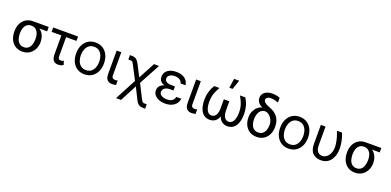

<svg xmlns="http://www.w3.org/2000/svg" viewBox="5 -1887 6534 3207"><g transform="rotate(20 3271.5 -283.5)"><path d="M58.6 -258.8V-269.5Q58.6 -342.8 86.7 -401.4Q114.7 -460 167.5 -494.1Q220.2 -528.3 293.9 -528.3Q309.6 -526.9 322.8 -517.6Q335.9 -508.3 351.8 -496.3Q367.7 -484.4 391.6 -474.6Q435.1 -457 466.3 -424.3Q497.6 -391.6 514.4 -347.2Q531.2 -302.7 531.2 -249V-238.3Q531.2 -174.8 503.4 -117.9Q475.6 -61 423.1 -25.6Q370.6 9.8 295.9 9.8Q221.2 9.8 168 -25.6Q114.7 -61 86.7 -121.8Q58.6 -182.6 58.6 -258.8ZM156.2 -269.5V-258.8Q156.2 -207.5 170.7 -164.3Q185.1 -121.1 215.8 -94.7Q246.6 -68.4 295.9 -68.4Q344.2 -68.4 374.5 -94.7Q404.8 -121.1 419.2 -164.3Q433.6 -207.5 433.6 -258.8V-269.5Q433.6 -318.4 418.9 -359.4Q404.3 -400.4 373.8 -425.3Q343.3 -450.2 293.9 -450.2Q245.6 -450.2 215.1 -425.3Q184.6 -400.4 170.4 -359.4Q156.2 -318.4 156.2 -269.5ZM572.3 -528.3V-450.2H293.9V-528.3Z M1087.9 -545.9V-467.8H645.5V-545.9ZM819.3 -545.9H903.3V-131.8Q903.8 -101.1 912.6 -88.1Q921.4 -75.2 934.1 -72.5Q946.8 -69.8 958 -69.3Q970.7 -69.8 982.4 -75Q994.1 -80.1 1002 -85L1024.4 -18.6Q1000 -0.5 977.8 4.6Q955.6 9.8 931.6 9.8Q876.5 9.8 848.1 -23.9Q819.8 -57.6 819.3 -136.7Z M1400.4 11.7Q1326.7 11.7 1271 -23.4Q1215.3 -58.6 1184.3 -122.1Q1153.3 -185.5 1153.3 -269.5Q1153.3 -355 1184.3 -418.7Q1215.3 -482.4 1271 -517.6Q1326.7 -552.7 1400.4 -552.7Q1474.6 -552.7 1530.3 -517.6Q1585.9 -482.4 1617.2 -418.7Q1648.4 -355 1648.4 -269.5Q1648.4 -185.5 1617.2 -122.1Q1585.9 -58.6 1530.3 -23.4Q1474.6 11.7 1400.4 11.7ZM1400.4 -63.5Q1457 -63.5 1493.2 -92.3Q1529.3 -121.1 1546.9 -168.2Q1564.5 -215.3 1564.5 -269.5Q1564.5 -324.7 1546.9 -372.1Q1529.3 -419.4 1493.2 -448.5Q1457 -477.5 1400.4 -477.5Q1344.2 -477.5 1308.3 -448.5Q1272.5 -419.4 1254.9 -372.1Q1237.3 -324.7 1237.3 -269.5Q1237.3 -215.3 1254.9 -168.2Q1272.5 -121.1 1308.3 -92.3Q1344.2 -63.5 1400.4 -63.5Z M1773.4 -545.9H1856.4V-134.8Q1856.9 -96.7 1877 -85.9Q1897 -75.2 1918.9 -75.2Q1930.2 -75.2 1942.9 -77.6Q1955.6 -80.1 1960.9 -82V-2.9Q1950.2 0.5 1932.9 3.9Q1915.5 7.3 1889.6 6.8Q1839.4 7.3 1806.2 -24.4Q1772.9 -56.2 1773.4 -134.8Z M2035.2 204.1 2260.7 -222.7H2299.8L2450.2 74.2Q2462.4 98.6 2471.9 109.6Q2481.4 120.6 2494.9 123.3Q2508.3 126 2532.2 126H2552.7V204.1H2532.2Q2491.7 204.1 2465.6 197Q2439.5 189.9 2420.2 169.7Q2400.9 149.4 2380.9 110.4L2279.3 -92.8L2124 204.1ZM2248 -149.4 2110.4 -414.1Q2095.7 -442.4 2086.7 -454.8Q2077.6 -467.3 2065.4 -470.2Q2053.2 -473.1 2028.3 -472.7H2007.8V-550.8H2028.3Q2068.8 -551.3 2094.2 -543.2Q2119.6 -535.2 2138.9 -513.4Q2158.2 -491.7 2179.7 -450.2L2281.2 -253.9L2437.5 -545.9H2526.4L2312.5 -149.4Z M2820.3 -284.2H2893.6V-244.1H2829.1Q2790.5 -244.1 2762.5 -231.9Q2734.4 -219.7 2719.2 -199Q2704.1 -178.2 2704.1 -152.3Q2703.6 -113.8 2741 -90.3Q2778.3 -66.9 2839.8 -66.4Q2899.4 -66.9 2931.9 -89.6Q2964.4 -112.3 2974.6 -159.2H3063.5Q3058.6 -120.6 3040.8 -89.6Q3022.9 -58.6 2993.4 -36.4Q2963.9 -14.2 2924.1 -2.2Q2884.3 9.8 2835.9 9.8Q2772.5 9.8 2722.7 -10Q2672.9 -29.8 2644.3 -65.2Q2615.7 -100.6 2615.2 -147.5Q2615.2 -169.4 2623.8 -193.1Q2632.3 -216.8 2654.3 -237.5Q2676.3 -258.3 2716.6 -271.2Q2756.8 -284.2 2820.3 -284.2ZM2893.6 -261.7H2820.3Q2757.8 -261.7 2719.2 -273.7Q2680.7 -285.6 2660.4 -304.9Q2640.1 -324.2 2633.1 -347.2Q2626 -370.1 2626 -391.6Q2626 -442.4 2652.1 -478.3Q2678.2 -514.2 2725.1 -533.4Q2772 -552.7 2834 -552.7Q2896.5 -552.7 2943.1 -533.9Q2989.7 -515.1 3017.8 -479.7Q3045.9 -444.3 3052.7 -394.5H2964.8Q2956.1 -432.1 2922.6 -454.6Q2889.2 -477.1 2834 -477.5Q2777.8 -477.1 2744.4 -453.4Q2710.9 -429.7 2710.9 -391.6Q2710.9 -357.9 2740.2 -337.4Q2769.5 -316.9 2829.1 -316.4H2893.6Z M3186.5 -545.9H3269.5V-134.8Q3270 -96.7 3290 -85.9Q3310.1 -75.2 3332 -75.2Q3343.3 -75.2 3356 -77.6Q3368.7 -80.1 3374 -82V-2.9Q3363.3 0.5 3345.9 3.9Q3328.6 7.3 3302.7 6.8Q3252.4 7.3 3219.2 -24.4Q3186 -56.2 3186.5 -134.8Z M3506.8 -545.9H3601.6Q3567.4 -486.8 3549.3 -440.9Q3531.2 -395 3524.9 -354.2Q3518.6 -313.5 3518.6 -269.5Q3518.6 -206.1 3532.2 -160.9Q3545.9 -115.7 3571.3 -92Q3596.7 -68.4 3631.8 -68.4Q3678.2 -68.4 3706.3 -109.6Q3734.4 -150.9 3734.4 -230.5V-393.6H3800.8V-230.5Q3801.3 -153.3 3780.8 -99.6Q3760.3 -45.9 3720.9 -18.1Q3681.6 9.8 3625 9.8Q3564 9.8 3520.3 -24.2Q3476.6 -58.1 3453.6 -122.3Q3430.7 -186.5 3430.7 -277.3Q3430.7 -351.1 3449.5 -417.7Q3468.3 -484.4 3506.8 -545.9ZM3964.8 -545.9H4060.5Q4099.1 -484.4 4117.7 -417.7Q4136.2 -351.1 4136.7 -277.3Q4136.7 -186.5 4113.5 -122.3Q4090.3 -58.1 4046.9 -24.2Q4003.4 9.8 3941.4 9.8Q3885.3 9.8 3845.9 -18.1Q3806.6 -45.9 3786.1 -99.6Q3765.6 -153.3 3765.6 -230.5V-393.6H3832V-230.5Q3832.5 -150.9 3860.6 -109.6Q3888.7 -68.4 3934.6 -68.4Q3970.2 -68.4 3995.6 -92Q4021 -115.7 4034.9 -160.9Q4048.8 -206.1 4048.8 -269.5Q4048.8 -313.5 4042.2 -354.2Q4035.6 -395 4017.6 -440.9Q3999.5 -486.8 3964.8 -545.9ZM3753.9 -606.4 3778.3 -772.5H3869.1L3812.5 -606.4Z M4283.2 -621.1Q4283.2 -684.1 4332.8 -722.4Q4382.3 -760.7 4469.7 -760.7Q4507.8 -760.7 4538.1 -754.4Q4568.4 -748 4601.6 -735.4V-651.4Q4580.1 -659.7 4543.5 -669.7Q4506.8 -679.7 4470.7 -679.7Q4428.2 -679.7 4405.5 -663.6Q4382.8 -647.5 4382.8 -622.1Q4382.8 -609.4 4391.1 -594.5Q4399.4 -579.6 4422.6 -563.7Q4445.8 -547.9 4490.2 -531.2Q4598.1 -492.7 4647.5 -424.6Q4696.8 -356.4 4696.3 -258.8V-249Q4696.8 -175.8 4668.5 -117.2Q4640.1 -58.6 4587.4 -24.4Q4534.7 9.8 4460.9 9.8Q4385.7 9.8 4332.5 -24.4Q4279.3 -58.6 4251.5 -117.2Q4223.6 -175.8 4223.6 -249V-258.8Q4223.6 -315.4 4245.4 -362.5Q4267.1 -409.7 4303.2 -441.7Q4339.4 -473.6 4382.8 -484.4V-487.3Q4336.9 -505.4 4310.1 -539.6Q4283.2 -573.7 4283.2 -621.1ZM4321.3 -258.8V-249Q4321.8 -199.7 4336.4 -158.7Q4351.1 -117.7 4381.8 -93Q4412.6 -68.4 4460.9 -68.4Q4508.8 -68.4 4539.1 -93Q4569.3 -117.7 4584 -158.7Q4598.6 -199.7 4598.6 -249V-258.8Q4598.6 -298.3 4581.5 -337.2Q4564.5 -376 4533.7 -404.5Q4502.9 -433.1 4460.9 -441.4Q4412.6 -441.9 4381.8 -416.5Q4351.1 -391.1 4336.4 -349.4Q4321.8 -307.6 4321.3 -258.8Z M5027.3 11.7Q4953.6 11.7 4897.9 -23.4Q4842.3 -58.6 4811.3 -122.1Q4780.3 -185.5 4780.3 -269.5Q4780.3 -355 4811.3 -418.7Q4842.3 -482.4 4897.9 -517.6Q4953.6 -552.7 5027.3 -552.7Q5101.6 -552.7 5157.2 -517.6Q5212.9 -482.4 5244.1 -418.7Q5275.4 -355 5275.4 -269.5Q5275.4 -185.5 5244.1 -122.1Q5212.9 -58.6 5157.2 -23.4Q5101.6 11.7 5027.3 11.7ZM5027.3 -63.5Q5084 -63.5 5120.1 -92.3Q5156.2 -121.1 5173.8 -168.2Q5191.4 -215.3 5191.4 -269.5Q5191.4 -324.7 5173.8 -372.1Q5156.2 -419.4 5120.1 -448.5Q5084 -477.5 5027.3 -477.5Q4971.2 -477.5 4935.3 -448.5Q4899.4 -419.4 4881.8 -372.1Q4864.3 -324.7 4864.3 -269.5Q4864.3 -215.3 4881.8 -168.2Q4899.4 -121.1 4935.3 -92.3Q4971.2 -63.5 5027.3 -63.5Z M5403.3 -545.9H5486.3V-210Q5486.8 -156.7 5502.7 -125.5Q5518.6 -94.2 5543.9 -80.6Q5569.3 -66.9 5597.7 -66.4Q5643.1 -66.9 5678 -95Q5712.9 -123 5732.7 -170.7Q5752.4 -218.3 5752 -277.3Q5751.5 -317.9 5742.9 -364.5Q5734.4 -411.1 5720.2 -458.3Q5706.1 -505.4 5689.5 -545.9H5778.3Q5793 -516.1 5805.9 -471.2Q5818.8 -426.3 5826.9 -375.5Q5835 -324.7 5835 -277.3Q5835 -221.2 5821.3 -169.7Q5807.6 -118.2 5779.3 -77.6Q5751 -37.1 5706.5 -13.7Q5662.1 9.8 5600.6 9.8Q5513.2 9.8 5458 -43.5Q5402.8 -96.7 5403.3 -211.9Z M5970.7 -258.8V-269.5Q5970.7 -342.8 5998.8 -401.4Q6026.9 -460 6079.6 -494.1Q6132.3 -528.3 6206.1 -528.3Q6221.7 -526.9 6234.9 -517.6Q6248 -508.3 6263.9 -496.3Q6279.8 -484.4 6303.7 -474.6Q6347.2 -457 6378.4 -424.3Q6409.7 -391.6 6426.5 -347.2Q6443.4 -302.7 6443.4 -249V-238.3Q6443.4 -174.8 6415.5 -117.9Q6387.7 -61 6335.2 -25.6Q6282.7 9.8 6208 9.8Q6133.3 9.8 6080.1 -25.6Q6026.9 -61 5998.8 -121.8Q5970.7 -182.6 5970.7 -258.8ZM6068.4 -269.5V-258.8Q6068.4 -207.5 6082.8 -164.3Q6097.2 -121.1 6127.9 -94.7Q6158.7 -68.4 6208 -68.4Q6256.3 -68.4 6286.6 -94.7Q6316.9 -121.1 6331.3 -164.3Q6345.7 -207.5 6345.7 -258.8V-269.5Q6345.7 -318.4 6331.1 -359.4Q6316.4 -400.4 6285.9 -425.3Q6255.4 -450.2 6206.1 -450.2Q6157.7 -450.2 6127.2 -425.3Q6096.7 -400.4 6082.5 -359.4Q6068.4 -318.4 6068.4 -269.5ZM6484.4 -528.3V-450.2H6206.1V-528.3Z"/></g></svg>

Font: Inter
Style: Regular
Weight: 400
Designer: Rasmus Andersson
Foundry: rsms
Version: Version 4.000;git-8c9346024